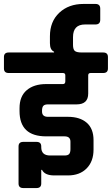

<svg xmlns="http://www.w3.org/2000/svg" viewBox="-50 -889 567 973"><path d="M320 -701V-662Q320 -639 329 -631Q338 -623 365 -623H473Q497 -623 497 -600V-542Q497 -519 473 -519H409Q397 -519 397 -507V-415Q397 -360 338 -360H193Q176 -360 169.5 -352.5Q163 -345 163 -328V-324Q163 -297 193 -297H294Q355 -297 389.5 -267Q424 -237 424 -179V-131Q424 -71 389 -35.5Q354 0 294 0H225Q177 0 163 -28H159V41Q159 64 135 64H68Q44 64 44 41V-147Q44 -170 68 -170H135Q159 -170 159 -147V-143Q159 -101 204 -101H277Q294 -101 300.5 -108.5Q307 -116 307 -133V-171Q307 -198 277 -198H184Q49 -198 49 -326V-341Q49 -401 85.5 -432Q122 -463 184 -463H269Q281 -463 281 -477V-507Q281 -519 269 -519H-6Q-30 -519 -30 -542V-600Q-30 -623 -6 -623H224V-627Q203 -636 203 -670V-705Q203 -780 250.5 -824.5Q298 -869 373 -869H434Q458 -869 458 -845V-789Q458 -765 434 -765H381Q320 -765 320 -701Z"/></svg>

Font: Rajdhani
Style: Bold
Weight: 700
Designer: Satya Rajpurohit, Jyotish Sonowal
Foundry: Indian Type Foundry
Version: Version 1.201 February 1, 2022